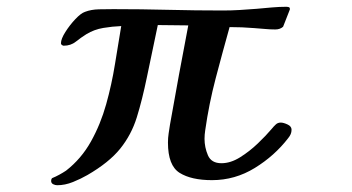

<svg xmlns="http://www.w3.org/2000/svg" viewBox="-20 -536 1040 567"><path d="M841 -153Q841 -146 838.5 -140Q836 -134 831 -128Q791 -76 732.5 -40Q674 -4 606 -4Q545 -4 510.5 -25.5Q476 -47 476 -115Q476 -129 478 -142Q480 -155 482 -168Q495 -242 508.5 -315Q522 -388 536 -461Q514 -461 491.5 -461.5Q469 -462 446 -462Q438 -424 430 -385.5Q422 -347 414 -309Q400 -241 384 -189.5Q368 -138 335 -97Q302 -56 238 -19Q219 -8 195.5 1.5Q172 11 149 11Q143 11 137 8Q131 5 131 -2Q131 -7 134 -10Q144 -14 155 -20Q166 -26 175 -32Q220 -67 248.5 -118Q277 -169 293.5 -228Q310 -287 319.5 -346.5Q329 -406 338 -459Q312 -458 285 -453.5Q258 -449 235 -435Q219 -425 204 -413Q189 -401 168 -401Q166 -401 163 -403Q160 -405 160 -408Q160 -421 173 -441.5Q186 -462 202.5 -479.5Q219 -497 231 -501Q249 -508 272.5 -508.5Q296 -509 315 -509Q396 -509 476.5 -507Q557 -505 638 -505Q663 -505 688 -506.5Q713 -508 738 -510Q760 -512 782.5 -514Q805 -516 827 -516Q829 -516 832.5 -515Q836 -514 836 -510V-508L816 -457Q807 -449 793 -449Q777 -449 762 -450.5Q747 -452 731 -453Q695 -456 658 -456Q637 -381 617 -305Q597 -229 586 -151Q585 -145 584.5 -138.5Q584 -132 584 -126Q584 -101 594 -77.5Q604 -54 634 -54Q661 -54 689 -71.5Q717 -89 741.5 -112.5Q766 -136 782 -155Q785 -159 788 -162Q791 -165 794 -168Q800 -174 809 -174Q817 -174 829 -168.5Q841 -163 841 -153Z"/></svg>

Font: Kaisei Tokumin
Style: Bold
Weight: 700
Designer: Font-Kai, 金井和夫
Foundry: KAZUO KANAI
Version: Version 5.003